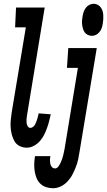

<svg xmlns="http://www.w3.org/2000/svg" viewBox="-20 -775 568 1018"><path d="M122 8Q102 8 84.5 -0.5Q67 -9 57.5 -25Q48 -41 43 -60Q38 -79 36.5 -98.5Q35 -118 37 -138.5Q39 -159 42 -179L117 -630H60L65 -735H217L123 -162Q121 -152 120.5 -142Q120 -132 121 -123Q122 -114 127 -105.5Q132 -97 141 -97Q149 -97 155.5 -102.5Q162 -108 166 -115Q170 -122 172.5 -129.5Q175 -137 177.5 -144Q180 -151 181.5 -158.5Q183 -166 185 -174L249 -169V-168Q245 -149 240 -130.5Q235 -112 228.5 -94Q222 -76 213 -58.5Q204 -41 190.5 -26Q177 -11 159 -1.5Q141 8 122 8ZM467 -585Q456 -585 445.5 -590Q435 -595 429 -603.5Q423 -612 420 -622.5Q417 -633 415.5 -644.5Q414 -656 415 -667.5Q416 -679 418 -690Q420 -702 424 -713Q428 -724 435.5 -734Q443 -744 454 -749.5Q465 -755 477 -755Q488 -755 497.5 -750Q507 -745 513.5 -736.5Q520 -728 523.5 -717.5Q527 -707 527.5 -695.5Q528 -684 527.5 -672.5Q527 -661 525 -650Q523 -638 519.5 -627Q516 -616 508 -606Q500 -596 489.5 -590.5Q479 -585 467 -585ZM261 223Q242 223 224 217Q206 211 193 198Q180 185 173.5 168.5Q167 152 164 133Q161 114 161.5 95Q162 76 165 56L166 53H247V54Q245 64 245 74Q245 84 247 94Q249 104 255.5 111Q262 118 272 118Q282 118 289 108.5Q296 99 300.5 89.5Q305 80 308.5 70.5Q312 61 314.5 51Q317 41 319 31Q321 21 323 11L393 -415H335L342 -520H493L402 28Q399 49 394.5 70Q390 91 382 111Q374 131 364 150.5Q354 170 338 187Q322 204 302 213.5Q282 223 261 223Z"/></svg>

Font: Iosevka Term Curly Extrabold
Style: Italic
Weight: 800
Italic angle: -9°
Designer: Belleve Invis
Foundry: Belleve Invis
Version: Version 32.3.0